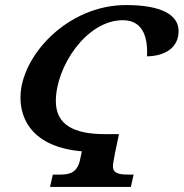

<svg xmlns="http://www.w3.org/2000/svg" viewBox="-20 -740 727 760"><path d="M178 0H498L509 -49H486C451 -49 427 -54 427 -82C427 -94 432 -114 435 -133L451 -209H396C269 -209 201 -248 201 -340C201 -476 322 -660 466 -660C553 -660 565 -580 562 -517C634 -518 687 -552 687 -617C687 -681 619 -720 479 -720C245 -720 61 -516 61 -354C61 -264 112 -158 304 -141L298 -113C288 -56 255 -49 220 -49H189Z"/></svg>

Font: Noto Serif Semi
Style: Italic
Weight: 600
Italic angle: -12°
Designer: Monotype Design Team
Foundry: Monotype Imaging Inc.
Version: Version 1.901